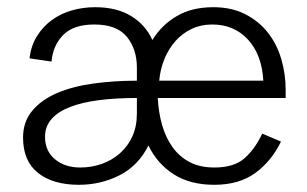

<svg xmlns="http://www.w3.org/2000/svg" viewBox="-20 -501 852 533"><path d="M760 -108Q734 -54 689 -21Q644 12 575 12Q508 12 462.5 -17Q417 -46 392 -97Q364 -41 312 -14.5Q260 12 199 12Q127 12 85.5 -21Q44 -54 44 -119Q44 -163 69.5 -193.5Q95 -224 138 -242.5Q181 -261 238.5 -269Q296 -277 360 -277V-313Q360 -365 332 -399Q304 -433 242 -433Q184 -433 155.5 -404Q127 -375 123 -330L62 -339Q66 -374 82.5 -400.5Q99 -427 123.5 -445Q148 -463 179 -472Q210 -481 244 -481Q304 -481 344 -456.5Q384 -432 403 -390Q429 -432 471 -456.5Q513 -481 572 -481Q623 -481 661 -461.5Q699 -442 724 -410Q749 -378 761 -336.5Q773 -295 773 -252V-229H418Q420 -189 430 -154Q440 -119 459 -92.5Q478 -66 506.5 -51Q535 -36 575 -36Q629 -36 658 -61Q687 -86 708 -130ZM569 -433Q538 -433 512.5 -421Q487 -409 468 -388Q449 -367 437 -338.5Q425 -310 422 -277H711Q707 -349 668.5 -391Q630 -433 569 -433ZM203 -36Q234 -36 262.5 -46Q291 -56 313 -75.5Q335 -95 347.5 -122.5Q360 -150 360 -186V-229Q302 -229 255 -223Q208 -217 174.5 -204Q141 -191 123 -170.5Q105 -150 105 -121Q105 -82 132.5 -59Q160 -36 203 -36Z"/></svg>

Font: Post Grotesk Light
Style: Light
Weight: 300
Version: Version 1.0